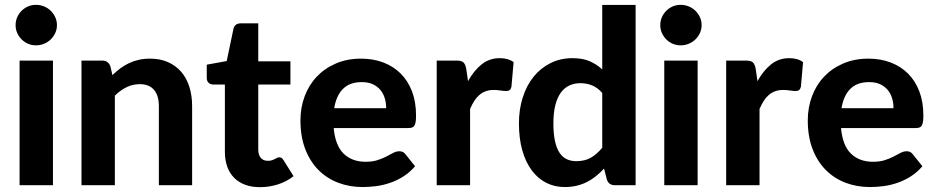

<svg xmlns="http://www.w3.org/2000/svg" viewBox="-20 -766 3867 794"><path d="M199 -515.5V0H61V-515.5ZM215.5 -662Q215.5 -644.5 208.5 -629.5Q201.5 -614.5 189.8 -603Q178 -591.5 162.2 -585Q146.5 -578.5 128.5 -578.5Q111.5 -578.5 96.2 -585Q81 -591.5 69.5 -603Q58 -614.5 51.2 -629.5Q44.5 -644.5 44.5 -662Q44.5 -679.5 51.2 -694.8Q58 -710 69.5 -721.5Q81 -733 96.2 -739.5Q111.5 -746 128.5 -746Q146.5 -746 162.2 -739.5Q178 -733 189.8 -721.5Q201.5 -710 208.5 -694.8Q215.5 -679.5 215.5 -662Z M445 -455.5Q460.5 -470.5 477.2 -483Q494 -495.5 512.8 -504.5Q531.5 -513.5 553.2 -518.5Q575 -523.5 600.5 -523.5Q642.5 -523.5 675 -509Q707.5 -494.5 729.8 -468.5Q752 -442.5 763.2 -406.5Q774.5 -370.5 774.5 -327.5V0H637V-327.5Q637 -370.5 617 -394.2Q597 -418 558 -418Q529 -418 503.5 -405.5Q478 -393 455 -370.5V0H317V-515.5H402Q428 -515.5 436.5 -491.5Z M1055 8Q1020 8 993 -2.2Q966 -12.5 947.5 -31.5Q929 -50.5 919.5 -77.5Q910 -104.5 910 -138.5V-416.5H861.5Q850.5 -416.5 842.8 -423.5Q835 -430.5 835 -444.5V-498.5L917.5 -513.5L945.5 -647Q951 -669.5 976 -669.5H1048V-512.5H1181V-416.5H1048V-147.5Q1048 -126 1058.2 -113.5Q1068.5 -101 1087.5 -101Q1097.5 -101 1104.5 -103.2Q1111.5 -105.5 1116.5 -108.2Q1121.5 -111 1125.8 -113.2Q1130 -115.5 1134.5 -115.5Q1140.5 -115.5 1144.5 -112.8Q1148.5 -110 1152.5 -103.5L1194 -37.5Q1165.5 -15 1129.5 -3.5Q1093.5 8 1055 8Z M1577 -318.5Q1577 -340 1571.2 -359.5Q1565.5 -379 1553 -394Q1540.5 -409 1521.5 -417.8Q1502.5 -426.5 1476 -426.5Q1426.5 -426.5 1398.5 -398.5Q1370.5 -370.5 1362 -318.5ZM1360 -236.5Q1366.5 -164 1401.2 -130.5Q1436 -97 1492 -97Q1520.5 -97 1541.2 -103.8Q1562 -110.5 1577.8 -118.8Q1593.5 -127 1606.2 -133.8Q1619 -140.5 1631.5 -140.5Q1647.5 -140.5 1656.5 -128.5L1696.5 -78.5Q1674.5 -53 1648 -36.2Q1621.5 -19.5 1593 -9.8Q1564.5 0 1535.5 3.8Q1506.5 7.5 1479.5 7.5Q1425.5 7.5 1378.8 -10.2Q1332 -28 1297.2 -62.8Q1262.5 -97.5 1242.5 -149Q1222.5 -200.5 1222.5 -268.5Q1222.5 -321 1239.8 -367.5Q1257 -414 1289.5 -448.5Q1322 -483 1368.5 -503.2Q1415 -523.5 1473.5 -523.5Q1523 -523.5 1564.8 -507.8Q1606.5 -492 1636.8 -462Q1667 -432 1683.8 -388.2Q1700.5 -344.5 1700.5 -288.5Q1700.5 -273 1699 -263Q1697.5 -253 1694 -247Q1690.5 -241 1684.5 -238.8Q1678.5 -236.5 1669 -236.5Z M1915.5 -430.5Q1940 -474.5 1972 -500Q2004 -525.5 2047 -525.5Q2082 -525.5 2104 -509L2095 -407Q2092.5 -397 2087.2 -393.2Q2082 -389.5 2073 -389.5Q2065 -389.5 2050 -391.8Q2035 -394 2022 -394Q2003 -394 1988.2 -388.5Q1973.5 -383 1962 -373Q1950.5 -363 1941.2 -348.5Q1932 -334 1924 -315.5V0H1786V-515.5H1867.5Q1888.5 -515.5 1896.5 -508Q1904.5 -500.5 1908 -482Z M2470.5 -381.5Q2451 -404 2428.2 -413Q2405.5 -422 2380 -422Q2355 -422 2334.5 -412.5Q2314 -403 2299.2 -382.8Q2284.5 -362.5 2276.5 -331Q2268.5 -299.5 2268.5 -256Q2268.5 -213 2275 -183Q2281.5 -153 2293.8 -134.5Q2306 -116 2323.5 -107.8Q2341 -99.5 2362.5 -99.5Q2399 -99.5 2423.8 -114Q2448.5 -128.5 2470.5 -155ZM2608.5 -745.5V0H2523.5Q2497 0 2489.5 -24L2478 -69Q2462.5 -52 2445.2 -38Q2428 -24 2408 -13.8Q2388 -3.5 2365 2Q2342 7.5 2315 7.5Q2273.5 7.5 2239 -10Q2204.5 -27.5 2179.2 -61.2Q2154 -95 2140 -144Q2126 -193 2126 -256Q2126 -313.5 2141.8 -363Q2157.5 -412.5 2186.5 -448.5Q2215.5 -484.5 2256.5 -505Q2297.5 -525.5 2347.5 -525.5Q2389.5 -525.5 2418.2 -513Q2447 -500.5 2470.5 -479V-745.5Z M2865 -515.5V0H2727V-515.5ZM2881.5 -662Q2881.5 -644.5 2874.5 -629.5Q2867.5 -614.5 2855.8 -603Q2844 -591.5 2828.2 -585Q2812.5 -578.5 2794.5 -578.5Q2777.5 -578.5 2762.2 -585Q2747 -591.5 2735.5 -603Q2724 -614.5 2717.2 -629.5Q2710.5 -644.5 2710.5 -662Q2710.5 -679.5 2717.2 -694.8Q2724 -710 2735.5 -721.5Q2747 -733 2762.2 -739.5Q2777.5 -746 2794.5 -746Q2812.5 -746 2828.2 -739.5Q2844 -733 2855.8 -721.5Q2867.5 -710 2874.5 -694.8Q2881.5 -679.5 2881.5 -662Z M3112.5 -430.5Q3137 -474.5 3169 -500Q3201 -525.5 3244 -525.5Q3279 -525.5 3301 -509L3292 -407Q3289.5 -397 3284.2 -393.2Q3279 -389.5 3270 -389.5Q3262 -389.5 3247 -391.8Q3232 -394 3219 -394Q3200 -394 3185.2 -388.5Q3170.5 -383 3159 -373Q3147.5 -363 3138.2 -348.5Q3129 -334 3121 -315.5V0H2983V-515.5H3064.5Q3085.5 -515.5 3093.5 -508Q3101.5 -500.5 3105 -482Z M3675 -318.5Q3675 -340 3669.2 -359.5Q3663.5 -379 3651 -394Q3638.5 -409 3619.5 -417.8Q3600.5 -426.5 3574 -426.5Q3524.5 -426.5 3496.5 -398.5Q3468.5 -370.5 3460 -318.5ZM3458 -236.5Q3464.5 -164 3499.2 -130.5Q3534 -97 3590 -97Q3618.5 -97 3639.2 -103.8Q3660 -110.5 3675.8 -118.8Q3691.5 -127 3704.2 -133.8Q3717 -140.5 3729.5 -140.5Q3745.5 -140.5 3754.5 -128.5L3794.5 -78.5Q3772.5 -53 3746 -36.2Q3719.5 -19.5 3691 -9.8Q3662.5 0 3633.5 3.8Q3604.5 7.5 3577.5 7.5Q3523.5 7.5 3476.8 -10.2Q3430 -28 3395.2 -62.8Q3360.5 -97.5 3340.5 -149Q3320.5 -200.5 3320.5 -268.5Q3320.5 -321 3337.8 -367.5Q3355 -414 3387.5 -448.5Q3420 -483 3466.5 -503.2Q3513 -523.5 3571.5 -523.5Q3621 -523.5 3662.8 -507.8Q3704.5 -492 3734.8 -462Q3765 -432 3781.8 -388.2Q3798.5 -344.5 3798.5 -288.5Q3798.5 -273 3797 -263Q3795.5 -253 3792 -247Q3788.5 -241 3782.5 -238.8Q3776.5 -236.5 3767 -236.5Z"/></svg>

Font: Lato 2
Style: Regular
Weight: 800
Designer: Lukasz Dziedzic with Adam Twardoch and Botio Nikoltchev
Foundry: tyPoland Lukasz Dziedzic
Version: Version 2.015; 2015-08-06; http://www.latofonts.com/